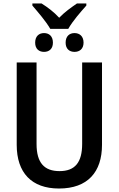

<svg xmlns="http://www.w3.org/2000/svg" viewBox="-20 -1073 682 1103"><path d="M269 -907H372C398 -953 443 -1004 476 -1041V-1053H422C386 -1028 353 -1005 320 -971C290 -1004 254 -1031 219 -1053H166V-1041C201 -1000 242 -953 269 -907ZM233 -775C262 -775 284 -792 284 -828C284 -865 262 -883 233 -883C204 -883 182 -865 182 -828C182 -792 204 -775 233 -775ZM408 -775C437 -775 460 -792 460 -828C460 -865 437 -883 408 -883C379 -883 357 -865 357 -828C357 -792 379 -775 408 -775ZM566 -714H452V-247C452 -141 412 -90 322 -90C235 -90 190 -137 190 -246V-714H76V-241C76 -81 161 10 319 10C484 10 566 -85 566 -241Z"/></svg>

Font: Noto Sans UI SemiCondensed Medium
Style: Regular
Weight: 500
Width: 4
Designer: Monotype Design Team
Foundry: Monotype Imaging Inc.
Version: Version 1.901